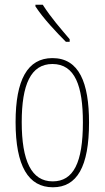

<svg xmlns="http://www.w3.org/2000/svg" viewBox="-20 -783 443 813"><path d="M161 -763H130V-756C163 -705 221 -644 259 -606H275V-617C236 -663 196 -708 161 -763ZM357 -264C357 -433 315 -537 202 -537C96 -537 46 -444 46 -266C46 -80 100 10 204 10C306 10 357 -77 357 -264ZM72 -266C72 -424 110 -512 202 -512C298 -512 331 -418 331 -265C331 -94 291 -15 203 -15C113 -15 72 -102 72 -266Z"/></svg>

Font: Noto Sans Gurmukhi UI ExtraCondensed Thin
Style: Regular
Weight: 100
Width: 2
Designer: Jelle Bosma - Monotype Design Team
Foundry: Monotype Imaging Inc.
Version: Version 2.004